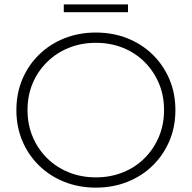

<svg xmlns="http://www.w3.org/2000/svg" viewBox="-20 -854 878 879"><path d="M419 5Q341 5 274.5 -21.5Q208 -48 158.5 -96.5Q109 -145 82 -209.5Q55 -274 55 -350Q55 -426 82 -490.5Q109 -555 158.5 -603.5Q208 -652 274.5 -678.5Q341 -705 419 -705Q497 -705 563.5 -678.5Q630 -652 679 -604Q728 -556 755.5 -491.5Q783 -427 783 -350Q783 -273 755.5 -208.5Q728 -144 679 -96Q630 -48 563.5 -21.5Q497 5 419 5ZM419 -42Q486 -42 543 -65Q600 -88 642 -130Q684 -172 707.5 -228Q731 -284 731 -350Q731 -417 707.5 -472.5Q684 -528 642 -570Q600 -612 543 -635Q486 -658 419 -658Q352 -658 295 -635Q238 -612 195.5 -570Q153 -528 129.5 -472.5Q106 -417 106 -350Q106 -284 129.5 -228Q153 -172 195.5 -130Q238 -88 295 -65Q352 -42 419 -42ZM272 -798V-834H566V-798Z"/></svg>

Font: MOST Montserrat Light
Style: Regular
Weight: 300
Designer: Julieta Ulanovsky
Foundry: Julieta Ulanovsky
Version: Version 8.000;March 11, 2024;FontCreator 15.0.0.2926 64-bit